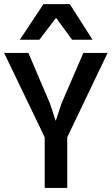

<svg xmlns="http://www.w3.org/2000/svg" viewBox="-30 -923 548 943"><path d="M189.5 -249 -9.8 -663.1H109.4L215.3 -415L243.7 -329.1L272 -414.6L379.4 -663.1H498.5L300.3 -249V0H189.5ZM183.6 -902.8H313L424.3 -728H324.2L245.6 -835H245.1Q225.1 -808.6 204.3 -781.5Q183.6 -754.4 163.6 -728H67.4Z"/></svg>

Font: Basic
Style: Regular
Weight: 400
Designer: Magnus Gaarde
Foundry: Magnus Gaarde
Version: Version 1.003; ttfautohint (v1.1) -l 6 -r 16 -G 0 -x 16 -D l